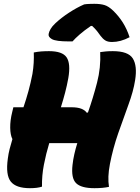

<svg xmlns="http://www.w3.org/2000/svg" viewBox="-20 -977 732 1006"><path d="M50 -415H103Q117 -456 129 -499.5Q141 -543 150 -590Q155 -620 156.5 -648Q158 -676 157 -702Q176 -706 195.5 -707.5Q215 -709 237 -709Q307 -709 329 -676.5Q351 -644 338 -568Q331 -529 321 -491Q311 -453 299 -415H354Q386 -415 405.5 -407.5Q425 -400 435 -386L441 -388Q468 -465 488.5 -544Q509 -623 505 -704Q520 -706 534.5 -707.5Q549 -709 571 -709Q652 -709 676 -670.5Q700 -632 688 -557Q679 -499 653 -428.5Q627 -358 599.5 -279Q572 -200 556 -118Q549 -81 548 -52.5Q547 -24 551 2Q520 9 475 9Q405 9 378.5 -17.5Q352 -44 360 -113Q363 -141 369.5 -169.5Q376 -198 385 -227H238Q221 -171 210 -114Q199 -57 200 1Q176 9 137 9Q64 9 36.5 -25.5Q9 -60 21 -146Q24 -171 30.5 -196.5Q37 -222 45 -248Q34 -270 33.5 -308Q33 -346 44 -390ZM421 -954Q433 -956 448.5 -956.5Q464 -957 474 -957Q506 -957 527.5 -950.5Q549 -944 573 -921Q602 -893 623.5 -859Q645 -825 659 -782Q612 -757 567 -757Q545 -757 532 -765Q519 -773 507 -789Q498 -802 488.5 -814Q479 -826 463 -841H456Q421 -817 397.5 -796.5Q374 -776 360 -760H341Q273 -760 252 -772Q231 -784 235 -800Q237 -811 245 -825Q253 -839 270 -855Q301 -884 341.5 -910.5Q382 -937 421 -954Z"/></svg>

Font: Recursive Sn Csl St Blk
Style: Italic
Weight: 900
Italic angle: -15°
Version: Version 1.079;hotconv 1.0.112;makeotfexe 2.5.65598; ttfautoh